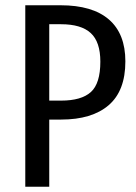

<svg xmlns="http://www.w3.org/2000/svg" viewBox="-20 -709 516 729"><path d="M456 -476Q456 -364 392.5 -309.5Q329 -255 212 -255H167V0H76V-689H210Q331 -689 393.5 -635Q456 -581 456 -476ZM361 -475Q361 -550 324.5 -583.5Q288 -617 212 -617H167V-327H212Q289 -327 325 -359.5Q361 -392 361 -475Z"/></svg>

Font: Fira Sans Compressed
Style: Regular
Weight: 400
Width: 1
Designer: bBox Type GmbH & Carrois Corporate GbR & Edenspiekermann AG
Foundry: bBox Type GmbH & Carrois Corporate GbR & Edenspiekermann AG
Version: Version 4.301